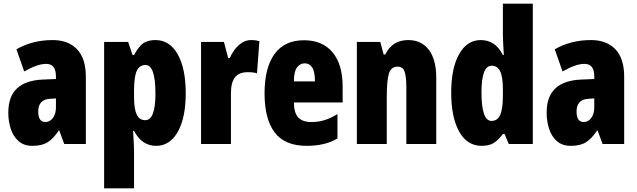

<svg xmlns="http://www.w3.org/2000/svg" viewBox="-20 -780 3450 1040"><path d="M266 -563Q349 -563 397 -513.5Q445 -464 445 -363V0H328L301 -73H298Q271 -31 239.5 -10.5Q208 10 156 10Q109 10 80 -16Q51 -42 38 -83Q25 -124 25 -169Q25 -258 72.5 -301.5Q120 -345 211 -349L283 -352V-366Q283 -434 230 -434Q183 -434 111 -393L69 -513Q110 -537 159.5 -550Q209 -563 266 -563ZM253 -245Q187 -242 187 -176Q187 -119 226 -119Q250 -119 266.5 -141Q283 -163 283 -198V-247Z M822 -563Q899 -563 942.5 -486Q986 -409 986 -275Q986 -142 943 -66Q900 10 826 10Q789 10 759 -9Q729 -28 706 -71H701Q703 -34 704.5 -7.5Q706 19 706 35V240H544V-553H674L698 -482H706Q734 -533 759.5 -548Q785 -563 822 -563ZM768 -428Q735 -428 720.5 -395.5Q706 -363 706 -288V-256Q706 -190 720.5 -159.5Q735 -129 767 -129Q822 -129 822 -273Q822 -428 768 -428Z M1340 -563Q1350 -563 1360 -562Q1370 -561 1385 -557L1372 -383Q1353 -389 1322 -389Q1274 -389 1252.5 -360.5Q1231 -332 1231 -278V0H1069V-553H1193L1216 -465H1224Q1234 -488 1250.5 -510.5Q1267 -533 1290 -548Q1313 -563 1340 -563Z M1627 -562Q1726 -562 1781 -497Q1836 -432 1836 -310V-225H1572Q1572 -170 1595 -144.5Q1618 -119 1666 -119Q1704 -119 1737 -129Q1770 -139 1808 -162V-30Q1772 -9 1731 0.5Q1690 10 1642 10Q1522 10 1467.5 -63Q1413 -136 1413 -274Q1413 -413 1467 -487.5Q1521 -562 1627 -562ZM1631 -437Q1606 -437 1589 -415Q1572 -393 1572 -339H1686Q1686 -392 1671 -414.5Q1656 -437 1631 -437Z M2191 -563Q2263 -563 2303 -510Q2343 -457 2343 -360V0H2181V-308Q2181 -363 2172 -391Q2163 -419 2133 -419Q2099 -419 2087 -383Q2075 -347 2075 -253V0H1913V-553H2040L2058 -485H2067Q2105 -563 2191 -563Z M2589 10Q2510 10 2467 -67.5Q2424 -145 2424 -278Q2424 -411 2467 -487Q2510 -563 2584 -563Q2622 -563 2652 -544Q2682 -525 2704 -482H2709Q2707 -520 2705.5 -546Q2704 -572 2704 -588V-760H2866V0H2736L2713 -54H2704Q2678 -20 2653.5 -5Q2629 10 2589 10ZM2642 -125Q2675 -125 2689.5 -158Q2704 -191 2704 -265V-297Q2704 -363 2689.5 -393.5Q2675 -424 2643 -424Q2588 -424 2588 -280Q2588 -125 2642 -125Z M3182 -563Q3265 -563 3313 -513.5Q3361 -464 3361 -363V0H3244L3217 -73H3214Q3187 -31 3155.5 -10.5Q3124 10 3072 10Q3025 10 2996 -16Q2967 -42 2954 -83Q2941 -124 2941 -169Q2941 -258 2988.5 -301.5Q3036 -345 3127 -349L3199 -352V-366Q3199 -434 3146 -434Q3099 -434 3027 -393L2985 -513Q3026 -537 3075.5 -550Q3125 -563 3182 -563ZM3169 -245Q3103 -242 3103 -176Q3103 -119 3142 -119Q3166 -119 3182.5 -141Q3199 -163 3199 -198V-247Z"/></svg>

Font: Noto Sans Gurmukhi ExtraCondensed Black
Style: Regular
Weight: 900
Width: 2
Designer: Jelle Bosma - Monotype Design Team
Foundry: Monotype Imaging Inc.
Version: Version 2.004; ttfautohint (v1.8.4.7-5d5b)